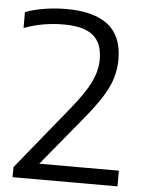

<svg xmlns="http://www.w3.org/2000/svg" viewBox="-53 -792 633 835"><g transform="rotate(5 263.0 -374.5)"><path d="M33.5 0V-44L260 -322.5Q319 -395 342.8 -445Q366.5 -495 366.5 -542.5Q366.5 -615 325.2 -648Q284 -681 199 -681Q105 -681 24.5 -650.5V-720Q59.5 -733.5 107 -741.2Q154.5 -749 204.5 -749Q323 -749 385.2 -700.8Q447.5 -652.5 447.5 -549.5Q447.5 -508.5 436 -469.8Q424.5 -431 397.8 -387.8Q371 -344.5 325.5 -289L144 -68.5H491.5V0Z"/></g></svg>

Font: Encode Sans Semi Expanded
Style: Regular
Weight: 400
Width: 6
Designer: Multiple Designers
Foundry: Impallari Type
Version: Version 3.000; ttfautohint (v1.8.3) -l 8 -r 50 -G 200 -x 14 